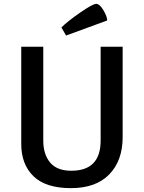

<svg xmlns="http://www.w3.org/2000/svg" viewBox="-20 -962 745 994"><path d="M322 -778 298 -820Q329 -851 394.5 -896.5Q460 -942 478 -942Q496 -942 515.5 -909Q535 -876 535 -856ZM90 -217V-720H204V-235Q204 -163 239.5 -120.5Q275 -78 349 -78Q501 -78 501 -234V-720H615V-252Q615 -131 546 -59.5Q477 12 347 12Q217 12 153.5 -49.5Q90 -111 90 -217Z"/></svg>

Font: Convergence
Style: Regular
Weight: 400
Designer: Nicolas Silva and John Vargas
Foundry: Nicolas Silva and Jonh Vargas
Version: Version 1.002